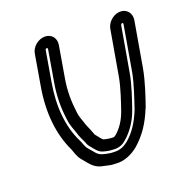

<svg xmlns="http://www.w3.org/2000/svg" viewBox="-115 -666 802 834"><g transform="rotate(-20 285.5 -249.5)"><path d="M164 -507C164 -509 168 -512 171 -512C174 -512 175 -509 175 -507L151 -366C139 -301 140 -242 147 -194C150 -159 162 -140 168 -118C172 -103 181 -86 188 -71C190 -64 193 -57 197 -52L214 -31C224 -19 232 -11 245 -7L260 -3C268 -1 280 1 292 1C324 4 343 -11 352 -19C385 -47 412 -87 428 -133C442 -174 464 -236 473 -289L509 -496C510 -499 513 -502 516 -502C519 -502 521 -499 520 -496L484 -288C475 -238 452 -172 438 -130C416 -76 392 -40 358 -11C339 4 319 14 292 12H290C278 12 267 10 257 8L241 4C223 -2 220 -6 205 -24L187 -45C179 -56 176 -71 167 -89C131 -162 121 -259 140 -366ZM114 -507 90 -366C69 -247 82 -143 121 -62C127 -47 132 -26 145 -10L163 12C178 30 193 46 220 52L238 56C249 59 263 62 280 62C323 66 360 46 386 25C431 -14 461 -60 485 -120L486 -121C501 -164 524 -231 534 -288L570 -496C575 -526 556 -552 525 -552C494 -552 464 -526 459 -496L423 -289C415 -243 394 -181 380 -141C367 -105 347 -76 324 -56C322 -54 316 -50 313 -49H303C297 -49 289 -51 280 -52L268 -55C262 -58 264 -56 255 -67L239 -87C238 -88 237 -91 236 -94C231 -108 224 -124 217 -140C209 -167 200 -183 198 -208C192 -255 190 -306 201 -366L225 -507C230 -538 210 -562 180 -562C150 -562 119 -538 114 -507Z"/></g></svg>

Font: Blanket
Style: OutlineObl
Weight: 400
Foundry: Cannot Into Space Fonts
Version: Version 0.9